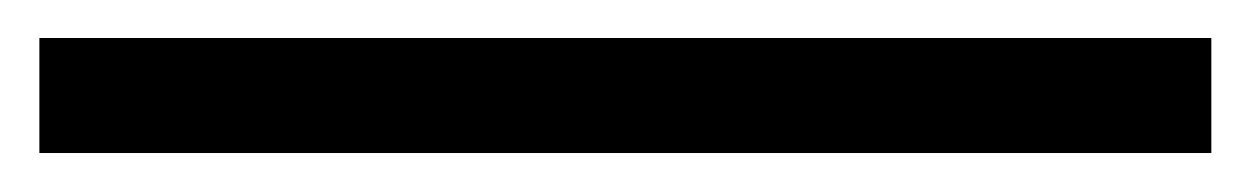

<svg xmlns="http://www.w3.org/2000/svg" viewBox="-26 -1 644 99"><path d="M-5.7 77.9V18.6H598.6V77.9Z"/></svg>

Font: Noto Serif KR ExtraLight
Style: Regular
Weight: 200
Designer: Ryoko NISHIZUKA 西塚涼子 (kana & ideographs); Frank Grießhammer (Latin, Greek & Cyrillic); Wenlong ZHANG 张文龙 (bopomofo); San
Foundry: Adobe
Version: Version 2.002-H1;hotconv 1.1.0;makeotfexe 2.6.0